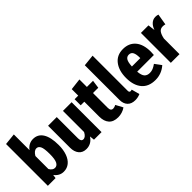

<svg xmlns="http://www.w3.org/2000/svg" viewBox="72 -1575 2410 2410"><g transform="rotate(-45 1276.5 -370.5)"><path d="M511 -265Q511 -181 488 -117Q465 -53 422 -18Q379 17 320 17Q282 17 250 -0.5Q218 -18 196 -49L189 0H52V-742L206 -758V-479Q228 -511 261.5 -529.5Q295 -548 335 -548Q421 -548 466 -475.5Q511 -403 511 -265ZM352 -265Q352 -364 334 -399.5Q316 -435 283 -435Q261 -435 241.5 -419Q222 -403 206 -375V-144Q219 -121 236.5 -108Q254 -95 275 -95Q312 -95 332 -133.5Q352 -172 352 -265Z M1005 0H871L864 -64Q812 17 722 17Q658 17 622.5 -26Q587 -69 587 -142V-531H741V-154Q741 -97 781 -97Q821 -97 851 -156V-531H1005Z M1419 -25Q1392 -5 1356.5 6Q1321 17 1286 17Q1204 17 1163 -29Q1122 -75 1122 -158V-423H1058V-531H1122V-646L1276 -664V-531H1385L1370 -423H1276V-160Q1276 -105 1318 -105Q1341 -105 1368 -120Z M1450 -127V-742L1604 -758V-134Q1604 -105 1628 -105Q1638 -105 1650 -109L1679 -2Q1637 17 1589 17Q1523 17 1486.5 -21Q1450 -59 1450 -127Z M2154 -220H1858Q1864 -150 1889 -123Q1914 -96 1960 -96Q1990 -96 2017 -107Q2044 -118 2076 -141L2139 -56Q2057 17 1948 17Q1828 17 1765.5 -57.5Q1703 -132 1703 -263Q1703 -391 1763 -469.5Q1823 -548 1932 -548Q2037 -548 2097 -477.5Q2157 -407 2157 -276Q2157 -268 2154 -220ZM2006 -320Q2006 -383 1989.5 -414.5Q1973 -446 1934 -446Q1899 -446 1880 -416.5Q1861 -387 1857 -313H2006Z M2553 -538 2528 -390Q2507 -396 2486 -396Q2445 -396 2423 -366Q2401 -336 2389 -276V0H2235V-531H2369L2381 -437Q2399 -489 2431.5 -517.5Q2464 -546 2506 -546Q2533 -546 2553 -538Z"/></g></svg>

Font: Fira Sans Condensed
Style: Bold
Weight: 700
Width: 3
Designer: bBox Type GmbH & Carrois Corporate GbR & Edenspiekermann AG
Foundry: bBox Type GmbH & Carrois Corporate GbR & Edenspiekermann AG
Version: Version 4.301